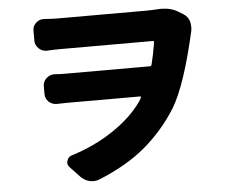

<svg xmlns="http://www.w3.org/2000/svg" viewBox="-55 -813 1110 932"><g transform="rotate(-5 500.0 -346.5)"><path d="M741.2 -748Q751 -749 760.7 -749Q811.5 -749 846.7 -726.6L869.1 -712.9Q889.6 -700.2 897.5 -676.8Q901.4 -663.1 901.4 -648.4Q901.4 -638.7 899.4 -627.9Q840.8 -369.1 776.4 -262.7Q712.9 -161.1 622.6 -84Q532.2 -6.8 393.6 49.8Q378.9 55.7 363.3 55.7Q353.5 55.7 343.8 53.7Q318.4 46.9 300.8 28.3L253.9 -21.5Q244.1 -31.2 244.1 -43.9Q244.1 -48.8 246.1 -53.7Q251 -72.3 269.5 -78.1Q380.9 -112.3 473.1 -173.8Q565.4 -235.4 617.2 -309.6L627.9 -328.1Q628.9 -330.1 627.9 -332Q627 -334 625 -334H271.5Q242.2 -334 220.7 -333Q218.8 -333 217.8 -333Q196.3 -333 179.7 -347.7Q163.1 -363.3 163.1 -386.7V-423.8Q163.1 -446.3 179.7 -461.9Q196.3 -477.5 217.8 -477.5Q218.8 -477.5 220.7 -477.5Q245.1 -475.6 264.6 -475.6H683.6Q691.4 -475.6 693.4 -483.4Q705.1 -528.3 714.8 -589.8Q715.8 -596.7 709 -596.7H257.8Q229.5 -596.7 194.3 -594.7Q192.4 -594.7 191.4 -594.7Q169.9 -594.7 154.3 -609.4Q136.7 -626 136.7 -648.4V-697.3Q136.7 -720.7 154.3 -735.4Q168.9 -749 189.5 -749Q191.4 -749 194.3 -749Q230.5 -746.1 256.8 -746.1H690.4Q718.8 -746.1 741.2 -748Z"/></g></svg>

Font: Gen Jyuu Gothic Heavy
Style: Bold
Weight: 900
Designer: [Source Han Sans]
Ryoko NISHIZUKA  (kana & ideographs); Paul D. Hunt (Latin, Greek & Cyrillic); Wenlong ZHANG  (bopomofo
Version: Version 1.002.20150607